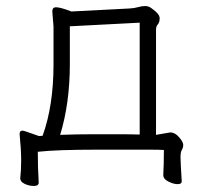

<svg xmlns="http://www.w3.org/2000/svg" viewBox="-20 -504 715 635"><path d="M108 100Q108 111 92 111Q76 111 61.5 104Q47 97 47 86V85Q50 60 50 25.5Q50 -9 45 -59V-62Q45 -72 55 -72Q59 -72 109 -54L121 -55Q157 -155 157 -291V-416L153 -466Q153 -480 165 -480Q180 -480 216 -466L409 -476Q425 -477 437 -480.5Q449 -484 460.5 -484Q472 -484 482 -476Q508 -458 508 -444Q508 -430 502 -423.5Q496 -417 496 -406V-58L543 -66Q559 -66 572.5 -50Q586 -34 586 -25Q586 -16 581.5 -8.5Q577 -1 577 15Q577 31 581 95V96Q581 105 567.5 105Q554 105 537 96.5Q520 88 520 75V74Q522 40 522 -8Q504 -9 477 -9H301Q167 -9 105 -2Q105 49 108 100ZM179 -58Q235 -60 286 -60H374Q411 -60 442 -59V-429L211 -417V-292Q211 -163 179 -58Z"/></svg>

Font: LXGW WenKai TC Light
Style: Regular
Weight: 300
Designer: LXGW / Fontworks Inc.
Foundry: LXGW / Fontworks Inc.
Version: Version 1.330